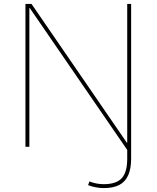

<svg xmlns="http://www.w3.org/2000/svg" viewBox="-20 -750 800 981"><path d="M510 211Q490 211 469 207Q448 203 430 196L437 177Q454 184 472.5 187.5Q491 191 510 191Q574 191 602 160.5Q630 130 630 61V0L641 32L132 -709H130V0H110V-730H141L628 -21H630V-730H650V61Q650 112 635 145.5Q620 179 589.5 195Q559 211 510 211Z"/></svg>

Font: M PLUS 2 Thin
Style: Regular
Weight: 100
Designer: Coji Morishita
Foundry: UNDERFOREST DESIGN
Version: Version 1.001